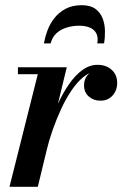

<svg xmlns="http://www.w3.org/2000/svg" viewBox="-20 -719 474 739"><path d="M16.5 0 125.5 -433.5H49V-460H237L125.5 0ZM144 -141Q153.5 -183.5 168 -229.2Q182.5 -275 202 -317.5Q221.5 -360 245.2 -394.5Q269 -429 296.8 -449.2Q324.5 -469.5 355 -469.5Q389 -469.5 410 -450.2Q431 -431 431 -400Q431 -371 413.2 -351.2Q395.5 -331.5 366.5 -331.5Q340 -331.5 321.8 -347.5Q303.5 -363.5 303.5 -390Q303.5 -417 321.2 -434.5Q339 -452 368 -452Q395.5 -452 412.8 -438.8Q430 -425.5 430 -400H403.5Q403.5 -420 390.8 -432Q378 -444 355 -444Q328 -444 303 -424.2Q278 -404.5 255.8 -371.8Q233.5 -339 215 -298.8Q196.5 -258.5 182.2 -217.5Q168 -176.5 159.5 -141ZM149 -552Q153 -575 162.2 -600.5Q171.5 -626 188.5 -648.2Q205.5 -670.5 231.8 -684.8Q258 -699 294.5 -699Q328 -699 347.2 -684.8Q366.5 -670.5 375 -648.2Q383.5 -626 384 -600.5Q384.5 -575 380.5 -552H354.5Q358.5 -575 351 -590Q343.5 -605 326.5 -612.5Q309.5 -620 284.5 -620Q260.5 -620 237.5 -613.2Q214.5 -606.5 197.8 -591.5Q181 -576.5 175 -552Z"/></svg>

Font: Bodoni Moda 9pt SemiBold
Style: Italic
Weight: 600
Italic angle: -13°
Designer: Owen Earl
Foundry: indestructible type
Version: Version 2.004